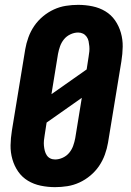

<svg xmlns="http://www.w3.org/2000/svg" viewBox="-20 -763 540 791"><path d="M207 8Q177 8 148 2Q119 -4 95 -18.5Q71 -33 55 -56Q39 -79 31 -107Q23 -135 23.5 -164.5Q24 -194 29 -225L84 -560Q88 -584 97 -609Q106 -634 121 -656Q136 -678 157 -695.5Q178 -713 202 -724Q226 -735 251.5 -739Q277 -743 302 -743Q332 -743 361 -737Q390 -731 414 -716.5Q438 -702 454 -679Q470 -656 478 -628Q486 -600 485.5 -570.5Q485 -541 480 -510L425 -175Q421 -151 412 -126Q403 -101 388 -79Q373 -57 352 -39.5Q331 -22 307 -11Q283 0 257.5 4Q232 8 207 8ZM192 -375 337 -477 345 -529Q347 -540 348 -551Q349 -562 348 -572.5Q347 -583 345 -593Q343 -603 337 -611.5Q331 -620 322 -624.5Q313 -629 302 -629Q286 -629 270 -621.5Q254 -614 243.5 -601Q233 -588 227.5 -572.5Q222 -557 219 -541ZM207 -106Q223 -106 239 -113.5Q255 -121 265.5 -134Q276 -147 281.5 -162.5Q287 -178 290 -194L317 -360L172 -258L164 -206Q162 -195 161 -184Q160 -173 161 -162.5Q162 -152 164.5 -142Q167 -132 172.5 -123.5Q178 -115 187 -110.5Q196 -106 207 -106Z"/></svg>

Font: Iosevka Heavy Oblique
Style: Regular
Weight: 900
Italic angle: -9°
Monospace: yes
Designer: Belleve Invis
Foundry: Belleve Invis
Version: Version 32.5.0; ttfautohint (v1.8.4)